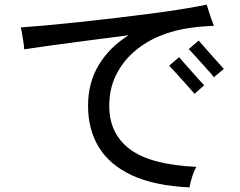

<svg xmlns="http://www.w3.org/2000/svg" viewBox="-20 -794 1040 833"><path d="M802 19Q651 12 553.5 -33Q456 -78 409 -155Q362 -232 362 -335Q362 -436 409 -513Q456 -590 538 -641Q451 -630 363.5 -618.5Q276 -607 202.5 -597Q129 -587 85 -580Q85 -590 82 -608.5Q79 -627 76 -646Q73 -665 70 -675Q115 -678 181.5 -684Q248 -690 326.5 -698.5Q405 -707 486 -716.5Q567 -726 642.5 -736Q718 -746 779 -756Q840 -766 877 -774Q880 -764 885.5 -746Q891 -728 897.5 -710Q904 -692 908 -682Q888 -681 865.5 -679.5Q843 -678 812 -674Q739 -665 674.5 -638.5Q610 -612 560.5 -568.5Q511 -525 482.5 -466.5Q454 -408 454 -335Q454 -213 544.5 -146Q635 -79 832 -70Q822 -54 813.5 -26.5Q805 1 802 19ZM908 -459Q904 -465 888.5 -482.5Q873 -500 854 -521Q835 -542 819.5 -559Q804 -576 799 -581L842 -618Q847 -612 862.5 -594.5Q878 -577 896.5 -556Q915 -535 930.5 -518Q946 -501 951 -495ZM824 -387Q819 -393 803.5 -410.5Q788 -428 769 -449Q750 -470 734.5 -487Q719 -504 714 -509L757 -546Q762 -540 777.5 -522.5Q793 -505 811.5 -484Q830 -463 845.5 -446Q861 -429 866 -424Z"/></svg>

Font: Zen Kaku Gothic Antique Medium
Style: Regular
Weight: 500
Designer: Yoshimichi Ohira
Foundry: Positype
Version: Version 1.002